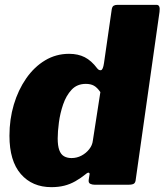

<svg xmlns="http://www.w3.org/2000/svg" viewBox="-20 -762 679 792"><path d="M370 0Q360 0 352 -4Q344 -8 346 -21L349 -40Q351 -48 346.5 -49.5Q342 -51 334 -44Q313 -27 291 -14.5Q269 -2 245 4Q221 10 192 10Q113 10 66 -44Q19 -98 19 -202Q19 -270 37 -330.5Q55 -391 88 -438.5Q121 -486 166 -513Q211 -540 265 -540Q302 -540 329.5 -526Q357 -512 381 -480Q388 -471 396.5 -472.5Q405 -474 409 -502L441 -724Q443 -735 449 -738.5Q455 -742 464 -742H626Q642 -742 638 -713L540 -22Q539 -9 532.5 -4.5Q526 0 510 0ZM394 -382Q381 -401 367.5 -408.5Q354 -416 334 -416Q298 -416 275.5 -392Q253 -368 240.5 -331.5Q228 -295 223 -257Q218 -219 218 -191Q218 -161 224.5 -143Q231 -125 244 -117.5Q257 -110 275 -110Q297 -110 316 -120Q335 -130 348 -146.5Q361 -163 363 -182Z"/></svg>

Font: Libre Franklin Black
Style: Italic
Weight: 900
Italic angle: -8°
Designer: Pablo Impallari, Rodrigo Fuenzalida, Nhung Nguyen
Foundry: Impallari Type
Version: Version 3.000